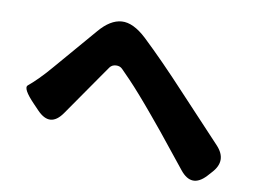

<svg xmlns="http://www.w3.org/2000/svg" viewBox="-71 -783 1142 847"><g transform="rotate(10 500.0 -359.5)"><path d="M899 -72Q839 -8 784 -76L662 -228Q636 -260 609 -292Q534 -382 487 -431Q458 -461 447 -472Q436 -483 418.5 -482Q401 -481 391.5 -468.5Q382 -456 359 -422L229 -235Q178 -162 116 -226L92 -251Q32 -313 50.5 -328Q69 -343 93 -367Q121 -395 147 -426L310 -616Q359 -674 410 -677.5Q461 -681 522 -624Q613 -538 725 -417L917 -212Q973 -152 917 -92Z"/></g></svg>

Font: Resource Han Rounded KR Heavy
Style: Regular
Weight: 900
Designer: Cyano Hao (round all glyphs); Ryoko NISHIZUKA 西塚涼子 (kana, bopomofo & ideographs); Paul D. Hunt (Latin, Greek & Cyrillic)
Foundry: Cyano Hao
Version: 0.990